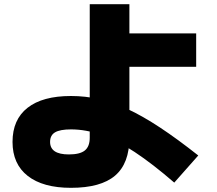

<svg xmlns="http://www.w3.org/2000/svg" viewBox="-20 -830 1040 920"><path d="M320 70Q186 70 113 13Q40 -44 40 -150Q40 -257 112 -313.5Q184 -370 320 -370Q389 -370 455.5 -355Q522 -340 593.5 -306.5Q665 -273 747.5 -218.5Q830 -164 930 -85L815 45Q711 -45 625.5 -101.5Q540 -158 465.5 -184Q391 -210 320 -210Q268 -210 244 -196Q220 -182 220 -150Q220 -90 310 -90Q363 -90 386.5 -109Q410 -128 410 -170V-810H600V-670H920V-510H600V-170Q600 -47 531.5 11.5Q463 70 320 70Z"/></svg>

Font: M PLUS 1 Thin Black
Style: Regular
Weight: 900
Version: Version 1.001